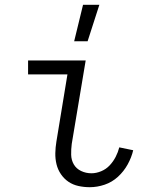

<svg xmlns="http://www.w3.org/2000/svg" viewBox="-20 -772 640 800"><path d="M354 8Q330 8 307 3Q284 -2 265.5 -14.5Q247 -27 234 -46Q221 -65 215.5 -87.5Q210 -110 210.5 -134Q211 -158 215 -182L261 -462H97V-520H337L279 -173Q276 -150 276.5 -127.5Q277 -105 287.5 -87Q298 -69 318 -59.5Q338 -50 361 -50Q381 -50 401.5 -58.5Q422 -67 437 -83Q452 -99 462 -118.5Q472 -138 477 -158L535 -146Q528 -116 512 -87Q496 -58 471.5 -35.5Q447 -13 416 -2.5Q385 8 354 8ZM289 -600 326 -752H394L345 -600Z"/></svg>

Font: Iosevka Light Extended
Style: Italic
Weight: 300
Width: 7
Italic angle: -9°
Monospace: yes
Designer: Belleve Invis
Foundry: Belleve Invis
Version: Version 32.5.0; ttfautohint (v1.8.4)